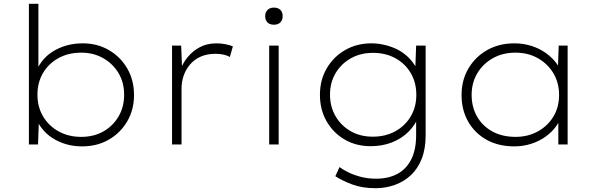

<svg xmlns="http://www.w3.org/2000/svg" viewBox="-20 -760 3130 1010"><path d="M412 10Q367 10 327.5 -1.5Q288 -13 255 -34.5Q222 -56 198.5 -87Q175 -118 163 -153L185 -136L180 0H132V-740H182V-389L164 -371Q177 -406 200 -436.5Q223 -467 256 -488Q289 -509 329 -520.5Q369 -532 415 -532Q491 -532 552 -497Q613 -462 649 -400.5Q685 -339 685 -260Q685 -183 649.5 -122Q614 -61 552.5 -25.5Q491 10 412 10ZM407 -40Q474 -40 524.5 -69Q575 -98 604 -148Q633 -198 633 -261Q633 -326 603.5 -375.5Q574 -425 523 -454Q472 -483 408 -483Q339 -483 287 -454Q235 -425 206 -375.5Q177 -326 177 -262Q177 -197 207 -147Q237 -97 289 -68.5Q341 -40 407 -40Z M885 0V-520H933L938 -394L927 -388Q941 -428 968 -460.5Q995 -493 1032.5 -512.5Q1070 -532 1118 -532Q1143 -532 1166 -527.5Q1189 -523 1205 -516L1189 -460Q1172 -470 1151.5 -473.5Q1131 -477 1115 -477Q1069 -477 1035.5 -462Q1002 -447 979.5 -420.5Q957 -394 946 -361.5Q935 -329 935 -295V0Z M1396 0V-520H1446V0ZM1421 -630Q1399 -630 1387 -642Q1375 -654 1375 -675Q1375 -695 1387 -707.5Q1399 -720 1421 -720Q1443 -720 1455 -708Q1467 -696 1467 -675Q1467 -655 1455 -642.5Q1443 -630 1421 -630Z M1956 230Q1886 230 1833.5 210.5Q1781 191 1744 167L1766 119Q1788 135 1816.5 148.5Q1845 162 1881 171Q1917 180 1959 180Q2022 180 2069 155.5Q2116 131 2142.5 80Q2169 29 2169 -49V-139L2184 -151Q2165 -103 2129 -67Q2093 -31 2042 -11Q1991 9 1930 9Q1853 9 1793 -26Q1733 -61 1698 -122Q1663 -183 1663 -261Q1663 -340 1699 -401Q1735 -462 1796 -497Q1857 -532 1934 -532Q1967 -532 2000 -524.5Q2033 -517 2061.5 -504Q2090 -491 2114 -471Q2138 -451 2156 -425.5Q2174 -400 2185 -369L2164 -382L2169 -520H2219V-48Q2219 23 2198.5 75Q2178 127 2142 161Q2106 195 2057.5 212.5Q2009 230 1956 230ZM1941 -41Q2008 -41 2059.5 -69.5Q2111 -98 2140.5 -147.5Q2170 -197 2170 -261Q2170 -326 2140.5 -376Q2111 -426 2059.5 -454Q2008 -482 1942 -482Q1877 -482 1826 -453.5Q1775 -425 1745.5 -375.5Q1716 -326 1716 -262Q1716 -199 1745 -149Q1774 -99 1824.5 -70Q1875 -41 1941 -41Z M2686 10Q2602 10 2540 -24.5Q2478 -59 2443 -120Q2408 -181 2408 -260Q2408 -339 2444.5 -400.5Q2481 -462 2543.5 -497Q2606 -532 2685 -532Q2733 -532 2775.5 -518.5Q2818 -505 2851.5 -481Q2885 -457 2907 -427.5Q2929 -398 2935 -365L2914 -376L2919 -520H2966V0H2917V-138L2935 -159Q2927 -125 2904.5 -94.5Q2882 -64 2849 -40.5Q2816 -17 2774 -3.5Q2732 10 2686 10ZM2692 -40Q2757 -40 2809 -68.5Q2861 -97 2891 -146.5Q2921 -196 2921 -261Q2921 -324 2891.5 -374Q2862 -424 2810 -453.5Q2758 -483 2692 -483Q2624 -483 2572 -453.5Q2520 -424 2490.5 -374Q2461 -324 2461 -261Q2461 -197 2489.5 -147Q2518 -97 2570 -68.5Q2622 -40 2692 -40Z"/></svg>

Font: Lexend Exa ExtraLight
Style: Regular
Weight: 250
Designer: Bonnie Shaver-Troup, Thomas Jockin
Foundry: Lexend
Version: Version 1.007